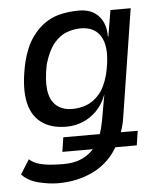

<svg xmlns="http://www.w3.org/2000/svg" viewBox="-51 -550 654 784"><g transform="rotate(-5 276.0 -158.5)"><path d="M157 189Q118 189 75 178Q32 167 8 140L45 81Q62 97 87.5 103.5Q113 110 139 111.5Q165 113 185 113Q229 113 260.5 98.5Q292 84 315 56L324 63H184L193 4H342L341 7Q346 -5 349.5 -19Q353 -33 356 -48L375 -155V-156Q361 -117 335 -90.5Q309 -64 277 -51Q245 -38 210 -38Q144 -38 104 -70Q64 -102 54.5 -164Q45 -226 66 -317Q81 -377 108 -415Q135 -453 167 -473Q199 -493 234 -499.5Q269 -506 300 -506Q355 -506 383 -473.5Q411 -441 410 -392L412 -389L430 -497H513L444 -57Q441 -35 434.5 -13.5Q428 8 422 25L413 4H498L489 63H392L408 51Q371 121 305 155Q239 189 157 189ZM241 -108Q270 -108 298.5 -118.5Q327 -129 351 -156.5Q375 -184 389 -236Q412 -333 388.5 -383Q365 -433 302 -433Q274 -433 245 -422.5Q216 -412 192 -383Q168 -354 152 -300Q139 -238 144 -195.5Q149 -153 174 -130.5Q199 -108 241 -108Z"/></g></svg>

Font: Nunito Sans 7pt Condensed Medium
Style: Italic
Weight: 500
Width: 3
Italic angle: -9°
Designer: Vernon Adams
Foundry: Vernon Adams
Version: Version 3.101;gftools[0.9.27]